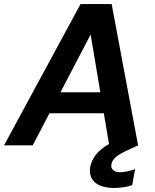

<svg xmlns="http://www.w3.org/2000/svg" viewBox="-42 -720 770 951"><path d="M-22 0 357 -700H511L642 0H499L407 -549L120 0ZM110 -159 164 -263H534L550 -159ZM522 211Q485 211 456 200Q427 189 413 165Q399 141 405 105Q411 78 428 53Q445 28 480.5 4Q516 -20 575 -43L624 -63L642 0L588 25Q548 43 530.5 59Q513 75 510 93Q506 111 518 122Q530 133 553 133Q568 133 587 129Q606 125 627 118L613 197Q593 204 569.5 207.5Q546 211 522 211Z"/></svg>

Font: DM Sans 16pt
Style: Bold Italic
Weight: 700
Italic angle: -10°
Version: Version 4.004;gftools[0.9.30]